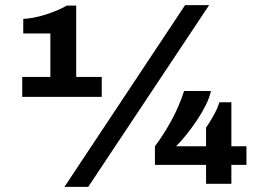

<svg xmlns="http://www.w3.org/2000/svg" viewBox="-20 -719 1048 751"><path d="M232 12 704 -699H798L325 12ZM67 -340V-418H177V-588H71V-645Q111 -647 158.5 -662Q206 -677 241 -697H278V-418H378V-340ZM786 0V-74H586V-147Q618 -189 649 -245Q680 -301 700 -363H805Q800 -338 785 -308Q770 -278 749.5 -247.5Q729 -217 708 -191Q687 -165 669 -147H786V-220Q799 -238 815.5 -267.5Q832 -297 838 -319H885V-147H944V-74H885V0Z"/></svg>

Font: Archivo SemiExpanded ExtraBold
Style: Regular
Weight: 800
Width: 6
Designer: Hector Gatti
Foundry: Omnibus-Type
Version: Version 2.001; ttfautohint (v1.8.3)